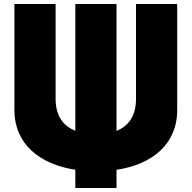

<svg xmlns="http://www.w3.org/2000/svg" viewBox="-20 -845 962 964"><path d="M869.7 -825H662.8V-348C662.8 -258.8 621.5 -210.6 565 -187.6V-825H358.2V-188.1C301.2 -211.3 259.2 -259.5 259.2 -348V-825H52.3V-293C52.3 -121 179.8 -20.1 358.2 7.3V99H565V7.6C743.7 -19.4 869.7 -120.4 869.7 -293Z"/></svg>

Font: Hussar
Style: BdWide
Weight: 700
Foundry: Cannot Into Space Fonts
Version: Version 2.00